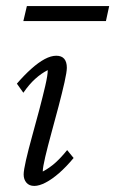

<svg xmlns="http://www.w3.org/2000/svg" viewBox="-20 -610 383 638"><path d="M93.8 7.8Q77.1 7.8 67.9 -2.9Q58.6 -13.7 58.6 -30.3Q58.6 -43.9 66.4 -78.1Q74.2 -112.3 86.4 -156.2Q98.6 -200.2 110.4 -244.6Q122.1 -289.1 130.4 -324.7Q138.7 -360.4 138.7 -377Q117.2 -366.2 97.2 -348.1Q77.1 -330.1 57.6 -301.8L36.1 -332Q60.5 -360.4 84 -381.3Q107.4 -402.3 128.4 -413.6Q149.4 -424.8 167 -424.8Q184.6 -424.8 193.4 -414.6Q202.1 -404.3 202.1 -384.8Q202.1 -371.1 194.3 -336.4Q186.5 -301.8 174.8 -257.3Q163.1 -212.9 150.9 -168.5Q138.7 -124 130.4 -88.9Q122.1 -53.7 122.1 -40Q144.5 -51.8 164.1 -69.3Q183.6 -86.9 203.1 -111.3L224.6 -85Q200.2 -55.7 176.8 -35.2Q153.3 -14.6 131.8 -3.4Q110.4 7.8 93.8 7.8ZM69.3 -589.8H342.8L332 -540H57.6Z"/></svg>

Font: Crimson Pro Light
Style: Italic
Weight: 300
Italic angle: -12°
Designer: Jacques Le Bailly
Foundry: Baron von Fonthausen
Version: Version 1.003